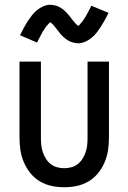

<svg xmlns="http://www.w3.org/2000/svg" viewBox="-20 -779 540 807"><path d="M250 8Q223 8 197 2.5Q171 -3 148 -16.5Q125 -30 108 -51Q91 -72 80.5 -96.5Q70 -121 66 -147Q62 -173 62 -200V-520H152V-200Q152 -185 153.5 -169.5Q155 -154 160 -139.5Q165 -125 173 -112Q181 -99 193 -89.5Q205 -80 220 -76Q235 -72 250 -72Q265 -72 280 -76Q295 -80 307 -89.5Q319 -99 327 -112Q335 -125 340 -139.5Q345 -154 346.5 -169.5Q348 -185 348 -200V-520H438V-200Q438 -173 434 -147Q430 -121 419.5 -96.5Q409 -72 392 -51Q375 -30 352 -16.5Q329 -3 303 2.5Q277 8 250 8ZM308 -597Q303 -597 298 -598Q293 -599 288.5 -600Q284 -601 279.5 -602.5Q275 -604 270.5 -606.5Q266 -609 262 -611.5Q258 -614 254.5 -617Q251 -620 247 -623.5Q243 -627 239.5 -630.5Q236 -634 233 -638Q230 -642 227 -645.5Q224 -649 221.5 -652.5Q219 -656 215.5 -660.5Q212 -665 208.5 -669Q205 -673 202 -676.5Q199 -680 195 -682.5Q191 -685 191 -688H194L191 -686Q188 -683 185.5 -680.5Q183 -678 181 -675.5Q179 -673 177.5 -671.5Q176 -670 174.5 -668Q173 -666 171.5 -664Q170 -662 168.5 -659.5Q167 -657 165.5 -654.5Q164 -652 162 -649.5Q160 -647 158.5 -644Q157 -641 155 -637.5Q153 -634 151.5 -631Q150 -628 148 -624Q146 -620 144 -616.5Q142 -613 140 -609Q138 -605 136 -600L64 -631Q73 -649 81.5 -664.5Q90 -680 98 -692Q106 -704 114.5 -715Q123 -726 135 -736Q147 -746 162 -752.5Q177 -759 192 -759Q197 -759 202 -758Q207 -757 211.5 -756Q216 -755 220.5 -753.5Q225 -752 229.5 -749.5Q234 -747 238 -744.5Q242 -742 245.5 -739Q249 -736 253 -732.5Q257 -729 260.5 -725Q264 -721 267 -717.5Q270 -714 273 -710.5Q276 -707 278.5 -703.5Q281 -700 284.5 -695.5Q288 -691 291.5 -687Q295 -683 298 -679.5Q301 -676 305 -673.5Q309 -671 309 -668H306L309 -670Q312 -672 314.5 -675Q317 -678 319 -680.5Q321 -683 322.5 -684.5Q324 -686 325.5 -688Q327 -690 328.5 -692Q330 -694 331.5 -696.5Q333 -699 334.5 -701.5Q336 -704 338 -706.5Q340 -709 341.5 -712Q343 -715 345 -718.5Q347 -722 348.5 -725Q350 -728 352 -731.5Q354 -735 356 -739Q358 -743 360 -747Q362 -751 364 -755L436 -725Q427 -706 418.5 -691Q410 -676 402 -664Q394 -652 385.5 -641Q377 -630 365 -620Q353 -610 338 -603.5Q323 -597 308 -597Z"/></svg>

Font: Iosevka Bendy Medium
Style: Regular
Weight: 500
Monospace: yes
Designer: Belleve Invis
Foundry: Belleve Invis
Version: Version 30.1.2